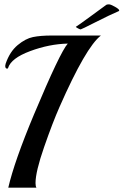

<svg xmlns="http://www.w3.org/2000/svg" viewBox="-20 -861 567 881"><path d="M217 -698H443Q374 -645 253 -370Q222 -300 182.5 -186.5Q143 -73 143 -21Q143 -7 147 0H18Q46 -121 136 -336Q256 -622 291 -661Q206 -659 118.5 -626.5Q31 -594 17 -549Q16 -546 13 -546Q4 -546 4 -559Q4 -561 6 -569Q25 -624 61 -654Q97 -684 131.5 -691Q166 -698 217 -698ZM525 -810Q485 -793 419 -759.5Q353 -726 350 -726Q347 -726 337.5 -731Q328 -736 328 -738Q337 -743 393.5 -784.5Q450 -826 468 -839Q472 -841 480 -841Q488 -841 507.5 -830Q527 -819 527 -813Q527 -811 525 -810Z"/></svg>

Font: Playball
Style: Regular
Weight: 400
Designer: Robert E. Leuschke
Foundry: Robert E. Leuschke
Version: Version 1.001